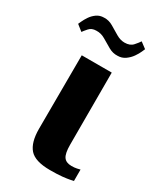

<svg xmlns="http://www.w3.org/2000/svg" viewBox="-169 -610 566 671"><g transform="rotate(30 114.0 -274.0)"><path d="M149 4Q89 4 66.5 -21.5Q44 -47 44 -102L45 -399H166V-108Q166 -73 175.5 -59.5Q185 -46 207 -46Q219 -46 228.5 -48Q238 -50 241 -51V-5Q237 -4 227 -2Q217 0 198.5 2Q180 4 149 4ZM154 -460Q135 -459 117.5 -469Q100 -479 82.5 -489.5Q65 -500 46 -499Q28 -499 17.5 -487Q7 -475 3 -469L-21 -488Q-20 -490 -15.5 -500Q-11 -510 -3 -522Q5 -534 17.5 -543Q30 -552 47 -552Q66 -553 83.5 -542.5Q101 -532 118 -522Q135 -512 152 -512Q174 -512 185.5 -525Q197 -538 202 -546L226 -528Q225 -526 220.5 -515.5Q216 -505 207 -492Q198 -479 184.5 -469.5Q171 -460 154 -460Z"/></g></svg>

Font: Genos SemiBold
Style: Regular
Weight: 600
Designer: Robert E. Leuschke
Foundry: Robert E. Leuschke
Version: Version 1.010